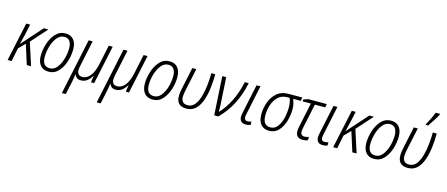

<svg xmlns="http://www.w3.org/2000/svg" viewBox="-59 -1557 5942 2555"><g transform="rotate(15 2912.0 -279.0)"><path d="M71 0 109 -186 194 -271 280 0H339L238 -312L435 -532H372L121 -250H119Q135 -311 152 -384L184 -532H130L16 0Z M823 -361Q823 -446 783.5 -493.5Q744 -541 672 -541Q590 -541 535.5 -481Q481 -421 454 -335Q427 -249 427 -170Q427 -84 467 -37Q507 10 580 10Q661 10 714.5 -48Q768 -106 795.5 -191.5Q823 -277 823 -361ZM482 -169Q482 -239 504 -314Q526 -389 567.5 -441Q609 -493 668 -493Q719 -493 743 -457Q767 -421 767 -364Q767 -288 745 -213Q723 -138 682.5 -88Q642 -38 585 -38Q482 -38 482 -169Z M881 238 920 56Q932 -4 937 -47H940Q949 -22 969.5 -6Q990 10 1025 10Q1078 10 1114.5 -20Q1151 -50 1175 -91H1178L1164 0H1208L1321 -532H1267L1210 -263Q1185 -147 1138 -93Q1091 -39 1035 -39Q962 -39 962 -115Q962 -141 973 -191L1045 -532H990L827 238Z M1361 238 1400 56Q1412 -4 1417 -47H1420Q1429 -22 1449.5 -6Q1470 10 1505 10Q1558 10 1594.5 -20Q1631 -50 1655 -91H1658L1644 0H1688L1801 -532H1747L1690 -263Q1665 -147 1618 -93Q1571 -39 1515 -39Q1442 -39 1442 -115Q1442 -141 1453 -191L1525 -532H1470L1307 238Z M2257 -361Q2257 -446 2217.5 -493.5Q2178 -541 2106 -541Q2024 -541 1969.5 -481Q1915 -421 1888 -335Q1861 -249 1861 -170Q1861 -84 1901 -37Q1941 10 2014 10Q2095 10 2148.5 -48Q2202 -106 2229.5 -191.5Q2257 -277 2257 -361ZM1916 -169Q1916 -239 1938 -314Q1960 -389 2001.5 -441Q2043 -493 2102 -493Q2153 -493 2177 -457Q2201 -421 2201 -364Q2201 -288 2179 -213Q2157 -138 2116.5 -88Q2076 -38 2019 -38Q1916 -38 1916 -169Z M2734 -532H2680Q2680 -462 2672 -377.5Q2664 -293 2643 -215.5Q2622 -138 2583.5 -88Q2545 -38 2483 -38Q2395 -38 2395 -132Q2395 -170 2410 -237L2473 -532H2418L2356 -238Q2348 -203 2344.5 -176.5Q2341 -150 2341 -128Q2341 10 2479 10Q2558 10 2608 -40.5Q2658 -91 2685.5 -172.5Q2713 -254 2723.5 -348.5Q2734 -443 2734 -532Z M2919 0Q3030 -111 3096.5 -243.5Q3163 -376 3195 -532H3141Q3111 -389 3052.5 -268.5Q2994 -148 2909 -59Q2909 -84 2908.5 -109.5Q2908 -135 2907 -163L2885 -532H2831L2862 0Z M3363 -2V-47Q3335 -38 3311 -38Q3266 -38 3266 -86Q3266 -105 3274 -139L3357 -532H3303L3220 -140Q3211 -99 3211 -78Q3211 10 3300 10Q3333 10 3363 -2Z M3848 -347Q3848 -389 3839.5 -423.5Q3831 -458 3821 -484H3924L3934 -532H3742Q3646 -532 3584.5 -478.5Q3523 -425 3493.5 -343.5Q3464 -262 3464 -176Q3464 -85 3504.5 -37.5Q3545 10 3618 10Q3699 10 3750 -46.5Q3801 -103 3824.5 -185.5Q3848 -268 3848 -347ZM3519 -177Q3519 -252 3542.5 -322.5Q3566 -393 3615 -438.5Q3664 -484 3739 -484H3772Q3794 -431 3794 -359Q3794 -286 3776.5 -211.5Q3759 -137 3721 -87.5Q3683 -38 3623 -38Q3519 -38 3519 -177Z M4153 -3V-48Q4122 -37 4096 -37Q4041 -37 4041 -93Q4041 -115 4050 -158L4119 -484H4261L4271 -532H4017L3953 -511L3948 -484H4064L3996 -163Q3985 -115 3985 -85Q3985 11 4084 11Q4123 11 4153 -3Z M4423 -2V-47Q4395 -38 4371 -38Q4326 -38 4326 -86Q4326 -105 4334 -139L4417 -532H4363L4280 -140Q4271 -99 4271 -78Q4271 10 4360 10Q4393 10 4423 -2Z M4556 0 4594 -186 4679 -271 4765 0H4824L4723 -312L4920 -532H4857L4606 -250H4604Q4620 -311 4637 -384L4669 -532H4615L4501 0Z M5308 -361Q5308 -446 5268.5 -493.5Q5229 -541 5157 -541Q5075 -541 5020.5 -481Q4966 -421 4939 -335Q4912 -249 4912 -170Q4912 -84 4952 -37Q4992 10 5065 10Q5146 10 5199.5 -48Q5253 -106 5280.5 -191.5Q5308 -277 5308 -361ZM4967 -169Q4967 -239 4989 -314Q5011 -389 5052.5 -441Q5094 -493 5153 -493Q5204 -493 5228 -457Q5252 -421 5252 -364Q5252 -288 5230 -213Q5208 -138 5167.5 -88Q5127 -38 5070 -38Q4967 -38 4967 -169Z M5647 -606Q5670 -638 5707 -696Q5744 -754 5759 -785L5760 -796H5700Q5686 -757 5660 -704Q5634 -651 5614 -616L5613 -606ZM5785 -532H5731Q5731 -462 5723 -377.5Q5715 -293 5694 -215.5Q5673 -138 5634.5 -88Q5596 -38 5534 -38Q5446 -38 5446 -132Q5446 -170 5461 -237L5524 -532H5469L5407 -238Q5399 -203 5395.5 -176.5Q5392 -150 5392 -128Q5392 10 5530 10Q5609 10 5659 -40.5Q5709 -91 5736.5 -172.5Q5764 -254 5774.5 -348.5Q5785 -443 5785 -532Z"/></g></svg>

Font: Noto Sans UI SemiCondensed Light
Style: Italic
Weight: 300
Width: 4
Designer: Monotype Design Team
Foundry: Monotype Imaging Inc.
Version: 1.001